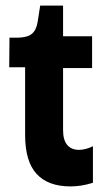

<svg xmlns="http://www.w3.org/2000/svg" viewBox="-20 -657 379 688"><path d="M233 11Q152 11 111 -34Q70 -79 70 -173V-416H13L14 -522H45Q79 -523 94.5 -536Q110 -549 115 -579L124 -637H206V-527H310V-413H206V-191Q206 -155 221 -137.5Q236 -120 263 -120Q275 -120 288 -123.5Q301 -127 313 -133V-2Q290 5 270.5 8Q251 11 233 11Z"/></svg>

Font: Bricolage Grotesque 36pt SemiCondensed
Style: Bold
Weight: 700
Width: 4
Designer: Mathieu Triay
Foundry: Atelier Triay
Version: Version 1.001;gftools[0.9.33.dev8+g029e19f]